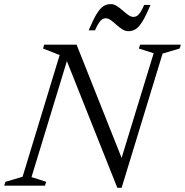

<svg xmlns="http://www.w3.org/2000/svg" viewBox="-35 -884 881 914"><path d="M551 -114.5 534 -100 696.5 -630.5 626 -653 632 -671.5H826L820 -653L739 -629L544 10H523.5L271.5 -623L289.5 -613L115 -41L185 -18.5L179 0H-15L-9 -18.5L72.5 -42.5L249 -622L170 -653L175.5 -671.5H329.5ZM681.5 -860.5Q660 -809.5 643.5 -782.5Q627 -755.5 611.2 -745.5Q595.5 -735.5 576 -735.5Q561.5 -735.5 547 -744.8Q532.5 -754 519 -766.2Q505.5 -778.5 492.8 -787.8Q480 -797 468 -797Q460.5 -797 452.8 -792.8Q445 -788.5 436.5 -776.2Q428 -764 417 -739.5H387Q408.5 -790.5 425 -817.5Q441.5 -844.5 457.2 -854.5Q473 -864.5 492.5 -864.5Q507.5 -864.5 521.8 -855.2Q536 -846 549.5 -833.8Q563 -821.5 576 -812.5Q589 -803.5 600.5 -803.5Q608 -803.5 615.8 -807.5Q623.5 -811.5 632.2 -824Q641 -836.5 651.5 -860.5Z"/></svg>

Font: Newsreader 20pt
Style: Italic
Weight: 400
Italic angle: -17°
Version: Version 1.003